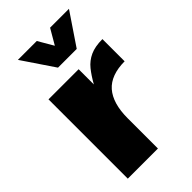

<svg xmlns="http://www.w3.org/2000/svg" viewBox="-223 -789 856 856"><g transform="rotate(-45 205.0 -360.5)"><path d="M45 -500H235V-404Q255 -440 276 -466Q297 -492 327.5 -506Q358 -520 405 -520V-380Q362 -380 329.5 -368Q297 -356 276.5 -332.5Q256 -309 245.5 -273.5Q235 -238 235 -190V0H45ZM73 -721H192L234 -649L276 -721H395L293 -570H175Z"/></g></svg>

Font: Moderustic ExtraBold
Style: Regular
Weight: 800
Designer: Tural Alisoy
Foundry: TAFT Foundry
Version: Version 2.120